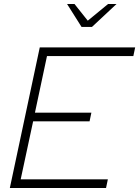

<svg xmlns="http://www.w3.org/2000/svg" viewBox="-20 -936 693 956"><path d="M29 0 178 -700H653L644 -657H214L154 -375H435L426 -332H145L83 -43H517L508 0ZM386 -802 314 -916H351L417 -833L518 -916H560L438 -802Z"/></svg>

Font: Red Hat Display
Style: Italic
Weight: 300
Italic angle: -12°
Designer: Pentagram, MCKL
Foundry: Pentagram, MCKL
Version: Version 1.023